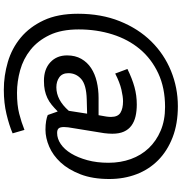

<svg xmlns="http://www.w3.org/2000/svg" viewBox="7 -739 951 1005"><g transform="rotate(90 482.5 -236.5)"><path d="M564 -62H562Q545 -45 528.5 -31.5Q512 -18 493 -9Q474 0 452.5 4.5Q431 9 403 9Q342 9 306 -24.5Q270 -58 270 -112Q270 -155 288 -186.5Q306 -218 336.5 -238Q367 -258 407.5 -267.5Q448 -277 493 -277H583L590 -317Q591 -324 591.5 -330Q592 -336 592 -342Q592 -378 570 -391.5Q548 -405 510 -405Q486 -405 449 -396.5Q412 -388 365 -364L341 -428Q392 -453 436 -465Q480 -477 527 -477Q561 -477 589 -470.5Q617 -464 637.5 -449Q658 -434 669 -409.5Q680 -385 680 -349Q680 -330 677 -306L651 -146Q645 -114 645 -96Q645 -76 652 -68Q659 -60 676 -60Q706 -60 734 -79Q762 -98 783.5 -133.5Q805 -169 818.5 -218.5Q832 -268 832 -329Q832 -392 812.5 -446Q793 -500 755.5 -539.5Q718 -579 664 -602Q610 -625 540 -625Q440 -625 364 -589.5Q288 -554 237 -493Q186 -432 160 -349.5Q134 -267 134 -173Q134 -82 163.5 -20.5Q193 41 240.5 79Q288 117 347.5 133.5Q407 150 466 150Q530 150 575 138.5Q620 127 660 111L678 173Q636 191 577.5 205Q519 219 450 219Q376 219 304.5 198Q233 177 177 130.5Q121 84 86.5 10.5Q52 -63 52 -169Q52 -291 91 -388Q130 -485 196.5 -552.5Q263 -620 351 -656Q439 -692 536 -692Q628 -692 699 -664.5Q770 -637 818.5 -589Q867 -541 892 -475.5Q917 -410 917 -333Q917 -246 892.5 -182.5Q868 -119 830.5 -78.5Q793 -38 747.5 -18.5Q702 1 659 1Q633 1 613 -2.5Q593 -6 582 -11ZM575 -217 500 -215Q424 -213 393.5 -186Q363 -159 363 -119Q363 -87 384.5 -71.5Q406 -56 437 -56Q503 -56 560 -121Z"/></g></svg>

Font: Ek Mukta
Style: Regular
Weight: 400
Designer: Girish Dalvi and Yashodeep Gholap
Foundry: Ek Type
Version: Version 2.538;PS 1.001;hotconv 16.6.51;makeotf.lib2.5.65220;